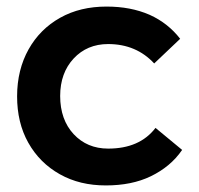

<svg xmlns="http://www.w3.org/2000/svg" viewBox="-20 -559 604 584"><path d="M309 -425C366 -425 413 -405 449 -366L528 -441C504 -472 473 -497 435 -514C396 -531 353 -539 304 -539C251 -539 204 -528 163 -505C122 -482 90 -450 67 -409C44 -368 32 -320 32 -266C32 -213 43 -166 66 -125C89 -84 121 -52 162 -29C203 -6 249 5 302 5C354 5 400 -4 439 -23C478 -42 510 -68 534 -103L453 -170C421 -128 373 -107 309 -107C266 -107 231 -122 204 -151C177 -180 163 -219 163 -267C163 -314 177 -352 204 -381C231 -410 266 -425 309 -425Z"/></svg>

Font: Argentum Sans Medium
Style: Regular
Weight: 500
Designer: Julieta Ulanovsky
Foundry: Julieta Ulanovsky
Version: Version 5.001;January 29, 2019;FontCreator 11.5.0.2425 64-bi